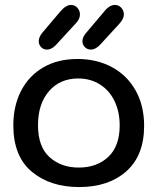

<svg xmlns="http://www.w3.org/2000/svg" viewBox="-20 -756 638 778"><path d="M34 -248Q34 -327 65.5 -388Q97 -449 155.5 -483Q214 -517 294 -517Q372 -517 433.5 -484Q495 -451 529.5 -389.5Q564 -328 564 -246Q564 -126 492 -62Q420 2 301 2Q183 2 108.5 -60.5Q34 -123 34 -248ZM465 -248Q465 -302 444.5 -345.5Q424 -389 385.5 -413.5Q347 -438 297 -438Q223 -438 178.5 -386.5Q134 -335 134 -249Q134 -161 181 -119Q228 -77 299 -77Q373 -77 419 -120.5Q465 -164 465 -248ZM137 -589Q137 -606 152 -624L224 -709Q247 -736 268 -736Q283 -736 293.5 -724.5Q304 -713 304 -697Q304 -678 285 -659L205 -572Q188 -555 170 -555Q156 -555 146.5 -565Q137 -575 137 -589ZM314 -589Q314 -606 330 -624L402 -709Q423 -736 446 -736Q461 -736 471.5 -724.5Q482 -713 482 -697Q482 -680 463 -659L384 -573Q366 -555 348 -555Q334 -555 324 -565Q314 -575 314 -589Z"/></svg>

Font: Mali Medium
Style: Regular
Weight: 500
Version: Version 1.000; ttfautohint (v1.6)